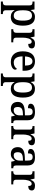

<svg xmlns="http://www.w3.org/2000/svg" viewBox="1781 -2368 827 4429"><g transform="rotate(90 2194.5 -153.5)"><path d="M16 240H305V194H296C257 194 217 186 217 128V41C217 15 215 -39 212 -75H217C246 -24 292 11 369 11C500 11 572 -75 572 -268C572 -461 500 -546 368 -546C290 -546 244 -508 215 -450H211L198 -536H16V-490H27C69 -490 104 -481 104 -422V125C104 186 65 194 26 194H16ZM343 -57C246 -57 217 -129 217 -268C217 -408 246 -478 342 -478C424 -478 456 -407 456 -268C456 -130 424 -57 343 -57Z M653 0H957V-46H927C885 -46 849 -54 849 -113V-275C849 -342 868 -471 941 -471C980 -471 993 -446 993 -391C1064 -391 1097 -423 1097 -471C1097 -519 1062 -547 987 -547C901 -547 875 -504 849 -444H844L824 -536H654V-490H657C701 -490 736 -481 736 -422V-118C736 -55 701 -46 656 -46H653Z M1405 10C1530 10 1588 -46 1588 -92C1588 -110 1579 -125 1567 -131C1543 -91 1493 -57 1424 -57C1333 -57 1284 -118 1280 -260H1612V-307C1612 -466 1529 -547 1395 -547C1248 -547 1164 -452 1164 -264C1164 -91 1252 10 1405 10ZM1493 -317H1282C1288 -429 1326 -489 1394 -489C1467 -489 1493 -422 1493 -317Z M1675 240H1964V194H1955C1916 194 1876 186 1876 128V41C1876 15 1874 -39 1871 -75H1876C1905 -24 1951 11 2028 11C2159 11 2231 -75 2231 -268C2231 -461 2159 -546 2027 -546C1949 -546 1903 -508 1874 -450H1870L1857 -536H1675V-490H1686C1728 -490 1763 -481 1763 -422V125C1763 186 1724 194 1685 194H1675ZM2002 -57C1905 -57 1876 -129 1876 -268C1876 -408 1905 -478 2001 -478C2083 -478 2115 -407 2115 -268C2115 -130 2083 -57 2002 -57Z M2487 10C2568 10 2598 -25 2641 -80H2649L2667 0H2819V-46H2815C2770 -46 2754 -62 2754 -117V-375C2754 -501 2690 -547 2562 -547C2458 -547 2373 -519 2373 -449C2373 -402 2408 -385 2475 -385C2475 -447 2490 -493 2558 -493C2631 -493 2641 -444 2641 -373V-315L2558 -312C2406 -307 2331 -258 2331 -151C2331 -41 2398 10 2487 10ZM2521 -56C2471 -56 2448 -86 2448 -146C2448 -222 2481 -262 2583 -267L2641 -270V-191C2641 -108 2594 -56 2521 -56Z M2887 0H3191V-46H3161C3119 -46 3083 -54 3083 -113V-275C3083 -342 3102 -471 3175 -471C3214 -471 3227 -446 3227 -391C3298 -391 3331 -423 3331 -471C3331 -519 3296 -547 3221 -547C3135 -547 3109 -504 3083 -444H3078L3058 -536H2888V-490H2891C2935 -490 2970 -481 2970 -422V-118C2970 -55 2935 -46 2890 -46H2887Z M3530 10C3611 10 3641 -25 3684 -80H3692L3710 0H3862V-46H3858C3813 -46 3797 -62 3797 -117V-375C3797 -501 3733 -547 3605 -547C3501 -547 3416 -519 3416 -449C3416 -402 3451 -385 3518 -385C3518 -447 3533 -493 3601 -493C3674 -493 3684 -444 3684 -373V-315L3601 -312C3449 -307 3374 -258 3374 -151C3374 -41 3441 10 3530 10ZM3564 -56C3514 -56 3491 -86 3491 -146C3491 -222 3524 -262 3626 -267L3684 -270V-191C3684 -108 3637 -56 3564 -56Z M3930 0H4234V-46H4204C4162 -46 4126 -54 4126 -113V-275C4126 -342 4145 -471 4218 -471C4257 -471 4270 -446 4270 -391C4341 -391 4374 -423 4374 -471C4374 -519 4339 -547 4264 -547C4178 -547 4152 -504 4126 -444H4121L4101 -536H3931V-490H3934C3978 -490 4013 -481 4013 -422V-118C4013 -55 3978 -46 3933 -46H3930Z"/></g></svg>

Font: Noto Naskh Arabic UI Medium
Style: Regular
Weight: 500
Designer: Monotype Design Team, David Williams, Mohamad Dakak and Nizar Qandah
Foundry: Monotype Imaging Inc.
Version: Version 2.014